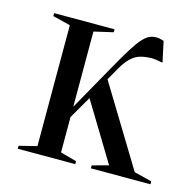

<svg xmlns="http://www.w3.org/2000/svg" viewBox="-77 -549 639 629"><g transform="rotate(15 242.5 -235.0)"><path d="M219 -221 175 -145V-25L230 -10V0H35V-10L95 -25V-435L35 -450V-460H240V-450L175 -435V-180L265 -340Q288 -381 304 -406.5Q320 -432 332.5 -446Q345 -460 356 -465Q367 -470 380 -470Q385 -470 390 -469Q395 -468 398 -467Q402 -466 405 -465L420 -395Q414 -396 408 -397Q403 -398 396.5 -399Q390 -400 385 -400Q344 -400 323 -385Q302 -370 285 -340L260 -296L425 -25L485 -10V0H283V-10L338 -25Z"/></g></svg>

Font: Oranienbaum
Style: Regular
Weight: 400
Designer: Oleg Pospelov and Jovanny Lemonad
Foundry: Oleg Pospelov and jovanny Lemonad
Version: Version 1.001; ttfautohint (v0.91) -l 8 -r 50 -G 200 -x 0 -w